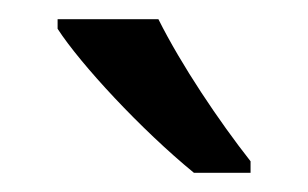

<svg xmlns="http://www.w3.org/2000/svg" viewBox="-20 -786 321 200"><path d="M182 -606H241V-618C208 -660 169 -718 145 -766H40V-756C64 -719 127 -651 182 -606Z"/></svg>

Font: Noto Sans Sunuwar
Style: Regular
Weight: 400
Designer: Anshuman Pandey
Foundry: Jamra Patel LLC
Version: Version 1.000